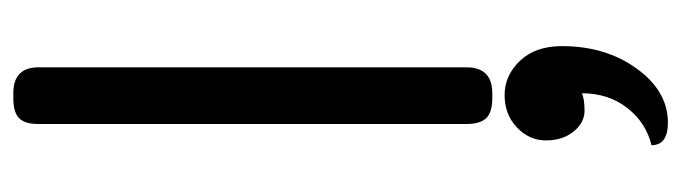

<svg xmlns="http://www.w3.org/2000/svg" viewBox="-378 -362 998 281"><g transform="rotate(-90 120.5 -222.0)"><path d="M117 -701H124Q162 -701 162 -664V-38Q162 0 124 0H117Q96 0 87.5 -9Q79 -18 79 -38V-664Q79 -684 87.5 -692.5Q96 -701 117 -701ZM193 102Q193 166 160 211.5Q127 257 81 257Q48 257 48 233Q81 225 102.5 197.5Q124 170 124 131Q116 135 98.5 135Q81 135 68 119Q55 103 55 78.5Q55 54 74 36Q93 18 121.5 18Q150 18 171.5 40.5Q193 63 193 102Z"/></g></svg>

Font: Merge One
Style: Regular
Weight: 400
Designer: Kosal Sen
Foundry: Philatype
Version: Version 1.001